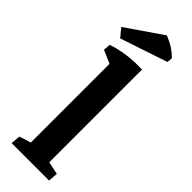

<svg xmlns="http://www.w3.org/2000/svg" viewBox="-242 -717 728 728"><g transform="rotate(45 122.5 -352.5)"><path d="M22 0 24.9 -37.6Q43.5 -45.4 71.8 -52.7V-475.1L19 -498L21.5 -526.4Q72.3 -544.4 136.2 -546.9H174.3V-49.3L225.6 -38.6L222.7 0ZM32.2 -571.8 4.4 -605.5 149.4 -705.1Q196.8 -686 224.1 -656.7L222.2 -635.3Z"/></g></svg>

Font: Markazi Text SemiBold
Style: Regular
Weight: 600
Designer: Borna Izadpanah (Arabic designer), Fiona Ross (Arabic design director) and Florian Runge (Latin designer)
Foundry: Borna Izadpanah and Florian Runge
Version: Version 1.001; ttfautohint (v1.8.3)